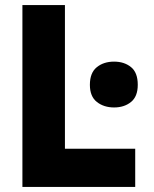

<svg xmlns="http://www.w3.org/2000/svg" viewBox="-20 -734 603 754"><path d="M68 0V-714H235V-150H511V0ZM428 -312Q388 -312 360.5 -333.5Q333 -355 333 -401Q333 -448 360 -470Q387 -492 428 -492Q468 -492 494.5 -470.5Q521 -449 521 -401Q521 -355 494.5 -333.5Q468 -312 428 -312Z"/></svg>

Font: Noto Sans Mono SemiCondensed Black
Style: Regular
Weight: 900
Width: 4
Designer: Monotype Design Team
Foundry: Monotype Imaging Inc.
Version: Version 2.014; ttfautohint (v1.8.4.7-5d5b)